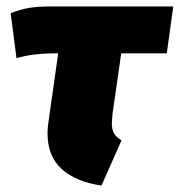

<svg xmlns="http://www.w3.org/2000/svg" viewBox="-20 -554 556 594"><path d="M328 -201Q326 -179 326 -173Q326 -153 333 -141Q340 -129 356 -120L294 20Q216 9 171.5 -30.5Q127 -70 127 -142Q127 -159 130 -177L160 -389H153Q81 -389 31 -374L13 -513Q40 -524 67 -529Q94 -534 132 -534H516L496 -389H355Z"/></svg>

Font: FiraGO Heavy
Style: Italic
Weight: 900
Italic angle: -8°
Designer: bBox Type GmbH
Foundry: bBox Type GmbH
Version: Version 1.001